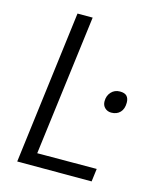

<svg xmlns="http://www.w3.org/2000/svg" viewBox="-112 -826 746 905"><g transform="rotate(15 260.5 -373.5)"><path d="M59 0 153 -747H227L140 -62L430 -63L422 0ZM427 -337Q408.5 -337 395.8 -349Q383 -361 383 -381Q383 -408 399.5 -426Q416 -444 442 -444Q465.5 -444 475.8 -432.8Q486 -421.5 486 -401Q486 -370.5 470 -353.8Q454 -337 427 -337Z"/></g></svg>

Font: Koeln Type Sans Light
Style: Italic
Weight: 300
Italic angle: -7.5°
Designer: Eben Sorkin
Foundry: Eben Sorkin
Version: Version 2.001